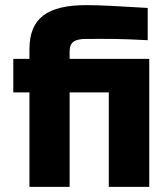

<svg xmlns="http://www.w3.org/2000/svg" viewBox="-20 -730 657 750"><path d="M318 -578C421 -578 439 -579 557 -573V-699C437 -706 372 -710 318 -710C163 -710 95 -658 95 -537V-500H32V-369H95V0H252V-369H405V0H563V-500H252V-529C252 -564 269 -578 318 -578Z"/></svg>

Font: LT Wave Text Black
Style: Regular
Weight: 900
Designer: Daniel Lyons
Version: Version 2.5 (Glyphs App)